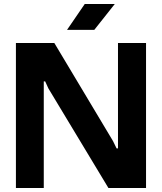

<svg xmlns="http://www.w3.org/2000/svg" viewBox="-20 -945 813 965"><path d="M60 0V-729H253L548 -236L566 -199H573V-729H714V0H525L223 -501L207 -536H200V0ZM317 -795 406 -925H557L454 -795Z"/></svg>

Font: Hubot Sans SemiBold
Style: Regular
Weight: 600
Designer: Deni Anggara
Foundry: GitHub, Inc., Subsidiary of Microsoft Corporation
Version: Version 2.000